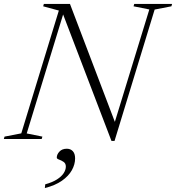

<svg xmlns="http://www.w3.org/2000/svg" viewBox="-48 -705 894 974"><path d="M542 -67.5 525.5 -57 709.5 -657 629.5 -673 633 -685H825L821.5 -673L736.5 -656.5L533 10H517.5L265 -650.5L279.5 -655.5L87.5 -28L167 -12L163.5 0H-28.5L-25 -12L60 -28.5L250.5 -651.5L171 -673L174.5 -685H307ZM240 94.5Q240 78.5 253.5 64Q267 49.5 291 49.5Q310 49.5 321.5 62Q333 74.5 333 98.5Q333 129 316.5 158.5Q300 188 266.2 211.8Q232.5 235.5 179.5 249L181.5 230Q218 220 241 205.2Q264 190.5 275 173.5Q286 156.5 286 140Q286 124 274.5 116.2Q263 108.5 251.5 104.5Q240 100.5 240 94.5Z"/></svg>

Font: Newsreader 36pt Light
Style: Italic
Weight: 300
Italic angle: -17°
Designer: Hugues Gentile
Foundry: Production Type
Version: Version 1.003